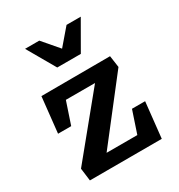

<svg xmlns="http://www.w3.org/2000/svg" viewBox="-190 -946 1001 1073"><g transform="rotate(-30 310.0 -409.0)"><path d="M66.1 -81.2 392.9 -480.6 419.4 -456.8H151.3L190.4 -472.1L137.6 -314.6H52.8L77.4 -543.2L521 -544.6L531.8 -469L217.2 -64.6L194.8 -86.6H466.6L427.5 -71.2L480.3 -228.8H565.1L540.5 -0.1L76.5 0.4ZM233.9 -637.4H386.1L489.8 -817.7H398L310 -715.1L222 -817.7H130.2Z"/></g></svg>

Font: Monaspace Xenon Var ExtraLight
Style: Regular
Weight: 200
Designer: Riley Cran and the Lettermatic Team
Version: Version 1.200 (Monaspace Xenon Var)